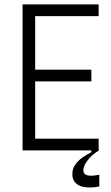

<svg xmlns="http://www.w3.org/2000/svg" viewBox="-20 -680 500 868"><path d="M82 0V-660H139V0ZM92 0V-53H426V0ZM92 -312V-365H393V-312ZM92 -607V-660H426V-607ZM429 163Q411 167 389.5 167.5Q368 168 349.5 163Q331 158 319 144Q307 130 307 107Q307 82 321 63Q335 44 355 30.5Q375 17 393 8V-5H427V0Q394 21 375.5 45.5Q357 70 357 89Q357 102 364.5 107.5Q372 113 383 114Q394 115 406.5 113.5Q419 112 429 110Z"/></svg>

Font: Bricolage Grotesque SemiCondensed ExtraLight
Style: Regular
Weight: 250
Width: 4
Designer: Mathieu Triay
Foundry: Atelier Triay
Version: Version 1.000;gftools[0.9.30]